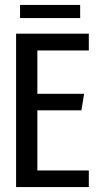

<svg xmlns="http://www.w3.org/2000/svg" viewBox="-20 -756 404 776"><path d="M45 -620H339V-552H131V-377H320L309 -310H131V-67H339V0H45ZM61 -683V-736H304V-683Z"/></svg>

Font: Smooch Sans Thin SemiBold
Style: Regular
Weight: 600
Version: Version 1.010